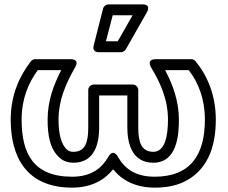

<svg xmlns="http://www.w3.org/2000/svg" viewBox="-20 -824 1044 879"><path d="M688 -15C599 -15 550 -53 520 -106C520 -106 499 -147 476 -106C446 -54 398 -15 310 -15C133 -15 79 -121 79 -276C79 -372 110 -444 153 -503H260C226 -435 198 -364 198 -276C198 -209 207 -140 256 -99C273 -85 294 -79 316 -79C416 -79 434 -172 434 -240V-387H563V-240C563 -172 582 -79 682 -79C793 -79 799 -212 799 -276C799 -363 770 -438 736 -503H844C889 -445 918 -370 918 -276C918 -115 852 -15 688 -15ZM29 -276C29 -108 99 35 310 35C397 35 458 1 498 -49C538 1 600 35 688 35C739 35 782 27 819 10C927 -40 968 -147 968 -276C968 -387 930 -477 875 -544C870 -550 863 -553 856 -553H694C647 -553 672 -515 672 -515C714 -445 749 -369 749 -276C749 -201 735 -129 682 -129C628 -129 613 -172 613 -240V-412C613 -423 603 -437 588 -437H409C398 -437 384 -427 384 -412V-240C384 -172 370 -129 316 -129C303 -129 295 -132 288 -138C260 -161 248 -212 248 -276C248 -368 283 -444 324 -516C347 -556 302 -553 302 -553H140C134 -553 126 -549 121 -543C69 -475 29 -389 29 -276ZM496 -754H587L519 -635H465ZM476 -804C466 -804 455 -796 452 -785L409 -616C401 -584 430 -585 433 -585H534C542 -585 551 -590 556 -598L652 -767C675 -808 630 -804 630 -804Z"/></svg>

Font: Asimov
Style: XWidOu
Weight: 500
Designer: Google
Version: Version 2.000980; 2014